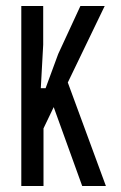

<svg xmlns="http://www.w3.org/2000/svg" viewBox="-20 -620 403 640"><path d="M51 0V-600H124V-471L116 -326H132L174 -440L248 -600H329L206 -345L333 0H254L159 -263L125 -192V0Z"/></svg>

Font: Big Shoulders Display Medium
Style: Regular
Weight: 500
Designer: Patric King
Foundry: XO Type Co
Version: Version 1.000; ttfautohint (v1.8.2)